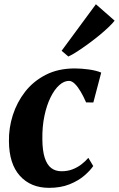

<svg xmlns="http://www.w3.org/2000/svg" viewBox="-20 -872 558 902"><path d="M210.5 10.5Q124.5 10.5 73.5 -46Q22.5 -102.5 22 -209Q21 -270.5 40.2 -331Q59.5 -391.5 98 -441Q136.5 -490.5 195 -520.5Q253.5 -550.5 331.5 -550.5Q361 -550.5 396.2 -545.8Q431.5 -541 455.5 -531L418.5 -390.5L384.5 -391Q372.5 -418.5 359.2 -441.2Q346 -464 331.8 -478Q317.5 -492 304 -492Q281 -492 258.5 -472Q236 -452 217.8 -415.2Q199.5 -378.5 188.8 -328Q178 -277.5 179 -216.5Q179.5 -163.5 190.2 -130.5Q201 -97.5 220.8 -82.5Q240.5 -67.5 269 -67.5Q297.5 -67.5 320.8 -76.5Q344 -85.5 362.5 -99.8Q381 -114 395 -130.5L418 -92Q403.5 -70.5 375.5 -46.5Q347.5 -22.5 306.2 -6Q265 10.5 210.5 10.5ZM269.5 -633.5 430.5 -852 518.5 -775Q509.5 -763 490.5 -744.8Q471.5 -726.5 446.5 -706Q421.5 -685.5 394.8 -666Q368 -646.5 343.5 -630.5Q319 -614.5 301 -606.5Z"/></svg>

Font: Merriweather 60pt ExtraBold
Style: Italic
Weight: 800
Italic angle: -7.8°
Version: Version 2.101